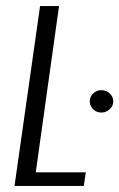

<svg xmlns="http://www.w3.org/2000/svg" viewBox="-20 -611 392 631"><path d="M27.7 0 111.7 -591H174L97.5 -44.6H262L255.3 0ZM313.3 -241.1Q297.3 -241.1 286.2 -251.9Q275.1 -262.7 275.1 -277.8Q275.1 -293.1 286.2 -303.9Q297.3 -314.7 313.3 -314.7Q328.9 -314.7 340.5 -303.9Q352.2 -293.1 352.2 -277.8Q352.2 -262.7 340.5 -251.9Q328.9 -241.1 313.3 -241.1Z"/></svg>

Font: Alumni Sans SC Thin
Style: Italic
Weight: 100
Italic angle: -8°
Designer: Robert E. Leuschke
Foundry: Robert E. Leuschke
Version: Version 1.016